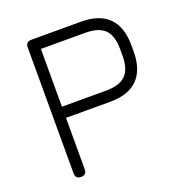

<svg xmlns="http://www.w3.org/2000/svg" viewBox="-119 -746 798 848"><g transform="rotate(-20 280.0 -322.0)"><path d="M120 0C120 0 120 0 120 0C102.5 0 93.5 -9 93.5 -26.5C93.5 -26.5 93.5 -26.5 93.5 -26.5C93.5 -26.5 93.5 -618 93.5 -618C93.5 -635.5 102.5 -644.5 120 -644.5C120 -644.5 120 -644.5 120 -644.5C120 -644.5 354 -644.5 354 -644.5C411 -644.5 454 -630 483.5 -600.5C512.5 -571 527 -528 527 -471C527 -471 527 -471 527 -471C527 -471 527 -441 527 -441C527 -384.5 512.5 -341.5 483.5 -312C454 -282.5 411 -268 354 -268C354 -268 354 -268 354 -268C354 -268 146 -268 146 -268C146 -268 146 -26.5 146 -26.5C146 -9 137.5 0 120 0ZM146 -592C146 -592 146 -320.5 146 -320.5C146 -320.5 354 -320.5 354 -320.5C396 -320.5 426.5 -330 446 -349.5C465 -368.5 474.5 -399 474.5 -441C474.5 -441 474.5 -441 474.5 -441C474.5 -441 474.5 -471 474.5 -471C474.5 -513.5 465 -544 446 -563.5C426.5 -582.5 396 -592 354 -592C354 -592 354 -592 354 -592C354 -592 146 -592 146 -592Z"/></g></svg>

Font: Jura-Fortis-Regular
Style: Regular
Weight: 500
Designer: Daniel Johnson, Alexei Vanyashin, Mirko Velimirovic
Foundry: Daniel Johnson
Version: ""